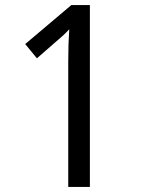

<svg xmlns="http://www.w3.org/2000/svg" viewBox="-20 -734 560 754"><path d="M333 0H248V-492Q248 -531 249 -560Q250 -589 252 -619Q240 -606 227.5 -594.5Q215 -583 196 -567L125 -505L79 -561L260 -714H333Z"/></svg>

Font: Noto Sans Thai SemCond
Style: Regular
Weight: 400
Width: 4
Designer: Monotype Design Team
Foundry: Monotype Imaging Inc.
Version: Version 2.002; ttfautohint (v1.8.4.7-5d5b)